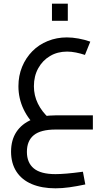

<svg xmlns="http://www.w3.org/2000/svg" viewBox="-20 -703 595 1042"><path d="M281 319Q207 319 152.5 296Q98 273 69 228Q40 183 40 120Q40 57 69 13Q98 -31 152.5 -54Q207 -77 282 -77H484V0H282Q201 0 163.5 30.5Q126 61 126 121Q126 180 163.5 211Q201 242 281 242Q306 242 342 239Q378 236 430 229L443 298Q396 308 356.5 313.5Q317 319 281 319ZM189 -5Q136 -51 108 -110Q80 -169 80 -235Q80 -292 100 -340.5Q120 -389 155.5 -425Q191 -461 239.5 -480.5Q288 -500 343 -500Q372 -500 405.5 -494Q439 -488 470 -477L441 -405Q417 -413 392 -418Q367 -423 344 -423Q292 -423 251.5 -399Q211 -375 187.5 -332.5Q164 -290 164 -235Q164 -185 185.5 -141Q207 -97 246 -62ZM262 -590V-683H348V-590Z"/></svg>

Font: Cairo Medium
Style: Regular
Weight: 500
Designer: Mohamed Gaber, Accademia di Belle Arti di Urbino
Foundry: Kief Type Foundry, Accademia di Belle Arti di Urbino
Version: Version 3.117